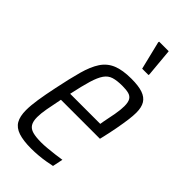

<svg xmlns="http://www.w3.org/2000/svg" viewBox="-229 -774 839 839"><g transform="rotate(45 190.0 -355.0)"><path d="M153 8Q104 8 74 -2Q44 -12 31 -34.5Q18 -57 18 -95Q18 -124 24 -163Q30 -202 41 -254Q56 -327 70 -377.5Q84 -428 104.5 -459Q125 -490 159 -504Q193 -518 247 -518Q291 -518 317 -509Q343 -500 355 -480.5Q367 -461 367 -428Q367 -409 363.5 -382.5Q360 -356 354 -323.5Q348 -291 340 -256L335 -235H94Q85 -192 79.5 -161Q74 -130 74 -108Q74 -82 83 -67.5Q92 -53 112 -47.5Q132 -42 165 -42Q182 -42 203 -44Q224 -46 245 -48.5Q266 -51 284 -54L274 -6Q260 -3 240 0.5Q220 4 197 6Q174 8 153 8ZM104 -282H290L293 -300Q299 -328 304.5 -358.5Q310 -389 310 -411Q310 -436 302.5 -448Q295 -460 280 -464Q265 -468 241 -468Q208 -468 187 -461.5Q166 -455 152.5 -435.5Q139 -416 128 -379.5Q117 -343 104 -282ZM249 -582 217 -713 218 -718H277L289 -587L288 -582Z"/></g></svg>

Font: Saira Condensed Light
Style: Italic
Weight: 300
Width: 3
Italic angle: -12°
Designer: Hector Gatti with collaboration of the Omnibus-Type team
Foundry: Omnibus-Type
Version: Version 1.101